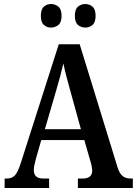

<svg xmlns="http://www.w3.org/2000/svg" viewBox="-20 -934 680 954"><path d="M3 0V-47H15Q38 -47 53 -61.5Q68 -76 83 -123L272 -714H376L564 -103Q574 -71 589.5 -59Q605 -47 629 -47H640V0H367V-47H394Q414 -47 426 -56.5Q438 -66 438 -86Q438 -96 435 -110.5Q432 -125 428 -137L399 -238H185L159 -147Q156 -135 152 -118.5Q148 -102 148 -89Q148 -47 194 -47H224V0ZM203 -292H382L331 -477Q320 -516 310.5 -552Q301 -588 295 -619Q281 -558 259 -484ZM404 -797Q383 -797 367.5 -810Q352 -823 352 -855Q352 -888 367.5 -901Q383 -914 404 -914Q424 -914 439.5 -901Q455 -888 455 -855Q455 -823 439.5 -810Q424 -797 404 -797ZM233 -797Q213 -797 198 -810Q183 -823 183 -855Q183 -888 198 -901Q213 -914 233 -914Q254 -914 270 -901Q286 -888 286 -855Q286 -823 270 -810Q254 -797 233 -797Z"/></svg>

Font: Noto Serif Condensed SemiBold
Style: Regular
Weight: 600
Width: 3
Designer: Monotype Design Team
Foundry: Monotype Imaging Inc.
Version: Version 2.013